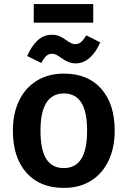

<svg xmlns="http://www.w3.org/2000/svg" viewBox="-20 -904 624 939"><path d="M541 -265Q541 -182 511 -118.5Q481 -55 425 -20Q369 15 292 15Q175 15 109 -59.5Q43 -134 43 -265Q43 -348 73 -411Q103 -474 159.5 -509Q216 -544 293 -544Q410 -544 475.5 -469.5Q541 -395 541 -265ZM178 -265Q178 -171 206.5 -126.5Q235 -82 292 -82Q349 -82 377.5 -127Q406 -172 406 -265Q406 -358 377.5 -402.5Q349 -447 293 -447Q178 -447 178 -265ZM282 -619Q265 -631 255.5 -636Q246 -641 235 -641Q218 -641 206.5 -630.5Q195 -620 182 -596L113 -630Q133 -677 163 -705.5Q193 -734 233 -734Q254 -734 269.5 -727.5Q285 -721 302 -709Q317 -698 327.5 -693Q338 -688 349 -688Q364 -688 376 -698Q388 -708 402 -731L470 -697Q450 -649 419 -621.5Q388 -594 350 -594Q316 -594 282 -619ZM145 -793V-884H436V-793Z"/></svg>

Font: Fira Sans Medium
Style: Regular
Weight: 500
Designer: bBox Type GmbH & Carrois Corporate GbR & Edenspiekermann AG
Foundry: bBox Type GmbH & Carrois Corporate GbR & Edenspiekermann AG
Version: Version 4.301